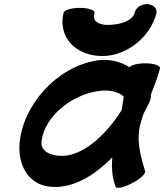

<svg xmlns="http://www.w3.org/2000/svg" viewBox="-20 -862 791 925"><path d="M286 -800C258 -680 348 -592 473 -592C590 -592 706 -684 734 -800C737 -823 717 -842 688 -842C659 -842 632 -823 629 -800C613 -755 549 -742 497 -742C455 -742 421 -762 436 -800C438 -813 406 -824 365 -824C323 -824 288 -813 286 -800ZM679 -38C657 -110 635 -189 657 -267C661 -282 666 -297 671 -313C682 -333 693 -354 702 -374C703 -377 704 -379 704 -382C707 -390 708 -397 706 -404C723 -447 740 -490 751 -533C753 -546 721 -557 680 -557C644 -557 613 -549 604 -538C559 -567 503 -580 442 -570C251 -537 89 -355 74 -169C67 -64 117 25 217 37C324 50 430 -11 521 -104C517 -55 520 -7 537 38C542 49 578 41 617 20C656 0 684 -26 679 -38ZM258 -112C210 -118 172 -140 181 -187C197 -300 320 -401 445 -422C496 -431 547 -424 576 -397C573 -375 570 -353 566 -331C486 -205 369 -99 258 -112Z"/></svg>

Font: Nupuram Black Oblique
Style: Regular
Weight: 900
Designer: Santhosh Thottingal (santhosh.thottingal@gmail.com)
Foundry: SMC
Version: Version 1.000